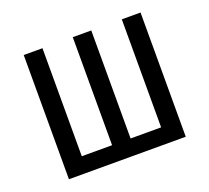

<svg xmlns="http://www.w3.org/2000/svg" viewBox="-98 -658 850 780"><g transform="rotate(-20 327.5 -268.5)"><path d="M75 0V-537H156V-70H287V-537H367V-70H499V-537H580V0Z"/></g></svg>

Font: Noto Sans ExtraCondensed
Style: Regular
Weight: 400
Width: 2
Designer: Monotype Design Team
Foundry: Monotype Imaging Inc.
Version: Version 2.013